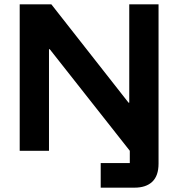

<svg xmlns="http://www.w3.org/2000/svg" viewBox="-20 -695 822 885"><path d="M444.2 170V56.7H578.3V0L209.2 -468.3H205.8V0H70.8V-675H216.7L572.5 -221.7H575.8V-675H710.8V59.2Q710.8 115 682.1 142.5Q653.3 170 600 170Z"/></svg>

Font: Funnel Display
Style: Bold
Weight: 700
Designer: NORD ID, Kristian Moeller
Foundry: Dicotype
Version: Version 1.000